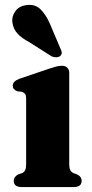

<svg xmlns="http://www.w3.org/2000/svg" viewBox="-20 -755 371 775"><path d="M259.5 -461V-93.5Q259.5 -76 263.8 -68.2Q268 -60.5 276 -56.5L290 -51.5Q309.5 -42.5 309.5 -25Q309.5 0 277.5 0H67.5Q35.5 0 35.5 -25Q35.5 -42 54.5 -51.5L70 -56.5Q77.5 -60.5 81.5 -68Q85.5 -75.5 85.5 -93V-356Q85.5 -370.5 81.2 -376Q77 -381.5 68.5 -384.5L50 -386.5Q31.5 -393.5 31.5 -409Q31.5 -427 58.5 -437L177.5 -477.5Q196 -483.5 207.2 -486.5Q218.5 -489.5 231 -489.5Q244 -489.5 251.8 -481.5Q259.5 -473.5 259.5 -461ZM181.5 -659 223 -561Q227.5 -552.5 229 -544.5Q230.5 -536.5 223.5 -529.5Q217.5 -524 207.5 -523.8Q197.5 -523.5 188.5 -527.5L99.5 -584Q67.5 -601 50.5 -619.5Q33.5 -638 30 -664.5Q26.5 -688 41.8 -709.5Q57 -731 87.5 -734.5Q121 -739 143 -718Q165 -697 181.5 -659Z"/></svg>

Font: Fraunces 9pt
Style: Bold
Weight: 700
Version: Version 1.000;[b76b70a41]